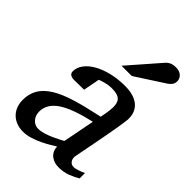

<svg xmlns="http://www.w3.org/2000/svg" viewBox="-220 -825 929 929"><g transform="rotate(45 245.0 -360.0)"><path d="M321.8 -261.2Q266.6 -248.5 225.6 -233.9Q184.6 -219.2 157.2 -201.2Q129.9 -183.1 116.5 -161.1Q103 -139.2 103 -111.8Q103 -98.6 107.2 -87.4Q111.3 -76.2 118.7 -67.9Q126 -59.6 136 -54.7Q146 -49.8 158.2 -49.8Q176.3 -49.8 197.3 -56.4Q218.3 -63 237.3 -71.5Q256.3 -80.1 271 -87.9Q285.6 -95.7 290 -98.1ZM470.2 -22Q450.2 -9.3 421.9 1.5Q393.6 12.2 361.8 12.2Q339.4 12.2 324.5 5.6Q309.6 -1 300.5 -10.7Q291.5 -20.5 287.8 -32.2Q284.2 -43.9 284.2 -54.2Q275.4 -48.8 257.3 -37.8Q239.3 -26.9 216.1 -15.6Q192.9 -4.4 166.7 3.9Q140.6 12.2 116.2 12.2Q91.8 12.2 71.5 4.4Q51.3 -3.4 36.9 -17.6Q22.5 -31.7 14.6 -51.8Q6.8 -71.8 6.8 -96.2Q6.8 -122.1 13.7 -143.3Q20.5 -164.6 33.4 -181.6Q46.4 -198.7 64.5 -212.6Q82.5 -226.6 105 -237.8Q131.3 -251 159.2 -260.5Q187 -270 215.6 -277.8Q244.1 -285.6 273.2 -292Q302.2 -298.3 331.1 -305.2Q331.5 -308.6 333.5 -317.1Q335.4 -325.7 337.2 -336.4Q338.9 -347.2 340.3 -358.6Q341.8 -370.1 341.8 -379.9Q341.8 -394 338.9 -405.5Q335.9 -417 328.4 -424.8Q320.8 -432.6 307.4 -436.8Q293.9 -440.9 272.9 -440.9Q260.7 -440.9 248.8 -439Q236.8 -437 226.6 -434.3Q216.3 -431.6 209 -429Q201.7 -426.3 198.2 -424.8L182.1 -340.8L115.2 -339.8Q98.1 -339.8 89.1 -346.2Q80.1 -352.5 80.1 -365.2Q80.1 -391.6 97.7 -415Q115.2 -438.5 146.2 -456.1Q177.2 -473.6 219.2 -483.9Q261.2 -494.1 310.1 -494.1Q336.4 -494.1 358.9 -488.5Q381.3 -482.9 398.2 -470.9Q415 -459 424.6 -439.9Q434.1 -420.9 434.1 -394Q434.1 -386.2 431.6 -368.9Q429.2 -351.6 425.5 -328.6Q421.9 -305.7 416.7 -278.6Q411.6 -251.5 406.7 -224.6Q394.5 -161.6 379.9 -85.9Q376 -67.4 384.8 -53.7Q393.6 -40 412.1 -40Q415.5 -40 423.3 -41.7Q431.2 -43.5 439.9 -46.4Q448.7 -49.3 457 -52.7Q465.3 -56.2 470.2 -59.1ZM472.2 -689Q472.2 -674.8 465.8 -665.3Q459.5 -655.8 448.2 -647.9L298.3 -550.8H228L364.3 -707Q369.1 -712.9 374.5 -717.3Q379.9 -721.7 386.5 -725.1Q393.1 -728.5 401.6 -730.2Q410.2 -731.9 421.4 -731.9Q434.6 -731.9 444.1 -728Q453.6 -724.1 459.7 -718Q465.8 -711.9 469 -704.1Q472.2 -696.3 472.2 -689Z"/></g></svg>

Font: Charis SIL Phon
Style: Italic
Weight: 400
Italic angle: -11°
Foundry: SIL International
Version: Version 5.000